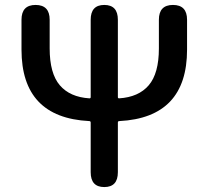

<svg xmlns="http://www.w3.org/2000/svg" viewBox="-20 -757 845 777"><path d="M402 0Q347 0 347 -60V-261Q347 -267 341 -267Q67 -281 67 -556V-677Q67 -737 124 -737Q181 -737 181 -677V-561Q181 -460 222 -412Q263 -364 342 -359Q347 -359 347 -364V-677Q347 -737 402 -737Q457 -737 457 -677V-364Q457 -359 462 -359Q541 -364 582 -412Q623 -460 623 -561V-677Q623 -737 680 -737Q737 -737 737 -677V-556Q737 -281 463 -267Q457 -267 457 -261V-60Q457 0 402 0Z"/></svg>

Font: Resource Han Rounded KR Medium
Style: Regular
Weight: 500
Designer: Cyano Hao (round all glyphs); Ryoko NISHIZUKA 西塚涼子 (kana, bopomofo & ideographs); Paul D. Hunt (Latin, Greek & Cyrillic)
Foundry: Cyano Hao
Version: 0.990